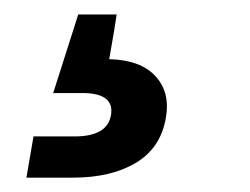

<svg xmlns="http://www.w3.org/2000/svg" viewBox="-20 -42 346 266"><path d="M16.6 204.1 26.4 147H83.5Q128.9 147 133.8 117.2Q138.7 86.9 93.8 86.9H53.7L88.4 -22H141.6L138.2 0L131.3 40Q174.3 41 195.1 63.2Q215.8 85.4 210 120.1Q203.1 162.6 168.7 183.3Q134.3 204.1 81.1 204.1Z"/></svg>

Font: Inter Display SemiBold
Style: Italic
Weight: 600
Italic angle: -9.39999°
Designer: Rasmus Andersson
Foundry: rsms
Version: Version 4.000;git-a52131595